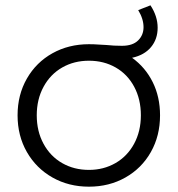

<svg xmlns="http://www.w3.org/2000/svg" viewBox="-20 -696 667 721"><path d="M581 -263Q581 -186 546.5 -125Q512 -64 451 -29.5Q390 5 314 5Q238 5 177 -29.5Q116 -64 81 -125Q46 -186 46 -263Q46 -340 81 -401Q116 -462 177 -496Q238 -530 314 -530Q334 -530 353 -528.5Q372 -527 380 -527Q407 -524 438 -524Q478 -524 498.5 -544Q519 -564 519 -594Q519 -625 499 -658L545 -676Q572 -635 572 -592Q572 -549 547 -519Q522 -489 476 -479Q526 -443 553.5 -387.5Q581 -332 581 -263ZM509 -263Q509 -323 484 -370Q459 -417 414.5 -442.5Q370 -468 314 -468Q258 -468 213.5 -442.5Q169 -417 143.5 -370Q118 -323 118 -263Q118 -203 143.5 -156Q169 -109 213.5 -83.5Q258 -58 314 -58Q369 -58 413.5 -83.5Q458 -109 483.5 -156Q509 -203 509 -263Z"/></svg>

Font: Montserrat-Regular
Style: Regular
Weight: 400
Version: Version 7.200